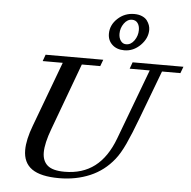

<svg xmlns="http://www.w3.org/2000/svg" viewBox="-61 -992 1063 1066"><g transform="rotate(5 470.5 -459.0)"><path d="M606 -725.6Q564 -725.6 538.6 -749.3Q513.2 -772.9 513.2 -810.1Q513.2 -858.9 552 -895Q590.8 -931.2 644.5 -931.2Q669.4 -931.2 688 -923.1Q706.5 -915 716.1 -902.1Q725.6 -889.2 730 -876.2Q734.4 -863.3 734.4 -850.6Q734.4 -803.2 695.6 -764.4Q656.7 -725.6 606 -725.6ZM613.3 -759.8Q640.1 -759.8 658.7 -786.1Q677.2 -812.5 677.2 -844.2Q677.2 -868.7 666 -883.5Q654.8 -898.4 634.8 -898.4Q608.9 -898.4 590.3 -872.6Q571.8 -846.7 571.8 -815.4Q571.8 -791.5 583.3 -775.6Q594.7 -759.8 613.3 -759.8ZM307.1 13.2Q204.6 13.2 155.5 -21.2Q106.4 -55.7 106.4 -126.5Q106.4 -184.1 137.2 -265.1L272 -626.5H160.2L173.3 -663.1H494.6L481 -626.5H378.4L241.2 -255.4Q210.4 -173.3 210.4 -122.1Q210.4 -74.7 239.3 -49.8Q268.1 -24.9 334.5 -24.9Q434.1 -24.9 502.2 -76.9Q570.3 -128.9 609.9 -234.9L756.8 -626.5H645L658.2 -663.1H941.4L927.7 -626.5H825.2L724.1 -358.4Q689.9 -267.1 663.6 -210.4Q637.2 -153.8 611.3 -121.6Q557.1 -53.2 479 -20Q400.9 13.2 307.1 13.2Z"/></g></svg>

Font: Elstob 8pt Medium
Style: Italic
Weight: 500
Italic angle: -20°
Designer: Peter S. Baker
Version: Version 1.015